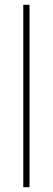

<svg xmlns="http://www.w3.org/2000/svg" viewBox="-20 -780 219 800"><path d="M103 0H77V-760H103Z"/></svg>

Font: Noto Sans Devanagari UI Condensed Thin
Style: Regular
Weight: 100
Width: 3
Designer: Jelle Bosma - Monotype Design Team
Foundry: Monotype Imaging Inc.
Version: Version 2.004; ttfautohint (v1.8.4.7-5d5b)